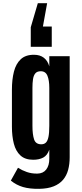

<svg xmlns="http://www.w3.org/2000/svg" viewBox="-20 -1089 523 1219"><path d="M229 109.9Q168.5 110.8 126 98.4Q83.5 85.9 48.8 57.6L94.2 -23.9Q120.1 -7.3 150.6 3.2Q181.2 13.7 216.8 13.2Q253.9 12.7 273.4 -12.7Q293 -38.1 293 -80.6V-138.7Q280.3 -102.1 254.2 -88.4Q228 -74.7 190.9 -74.7Q139.2 -74.7 109.6 -102.1Q80.1 -129.4 67.9 -176.8Q55.7 -224.1 55.7 -284.2V-520Q55.7 -584 68.4 -634Q81.1 -684.1 111.8 -712.9Q142.6 -741.7 196.3 -741.2Q233.9 -741.2 258.5 -722.2Q283.2 -703.1 293 -667.5V-732.4H422.4V-90.3Q422.4 -46.9 412.6 -10.5Q402.8 25.9 380.4 52.5Q357.9 79.1 320.8 94Q283.7 108.9 229 109.9ZM242.2 -172.9Q259.8 -172.9 271 -183.3Q282.2 -193.8 287.6 -219.5Q293 -245.1 293 -291V-530.8Q293 -579.1 281.2 -607.9Q269.5 -636.7 238.8 -636.7Q215.3 -636.7 204.1 -623Q192.9 -609.4 189.5 -585.7Q186 -562 186 -531.2V-290Q186 -235.8 196.3 -204.3Q206.5 -172.9 242.2 -172.9ZM279.3 -1068.8 252.4 -920.4H308.6V-792H175.3V-916L220.2 -1068.8Z"/></svg>

Font: Antonio
Style: Bold
Weight: 700
Designer: Vernon Adams
Foundry: Vernon Adams
Version: Version 1.002